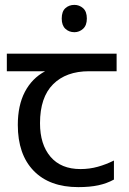

<svg xmlns="http://www.w3.org/2000/svg" viewBox="-20 -757 530 787"><path d="M285 -737Q305 -737 320.5 -723.5Q336 -710 336 -681Q336 -653 320.5 -639Q305 -625 285 -625Q263 -625 248 -639Q233 -653 233 -681Q233 -710 248 -723.5Q263 -737 285 -737ZM301 10Q183 10 118 -57Q53 -124 53 -245Q53 -325 82 -380.5Q111 -436 165 -465H8V-537H458V-465H345Q251 -465 197.5 -411.5Q144 -358 144 -252Q144 -165 187 -114.5Q230 -64 310 -64Q347 -64 381 -73.5Q415 -83 447 -99V-21Q418 -5 383 2.5Q348 10 301 10Z"/></svg>

Font: ukannada05
Style: Book
Weight: 400
Designer: Jelle Bosma - Monotype Design Team
Foundry: Monotype Imaging Inc.
Version: Version 2.003